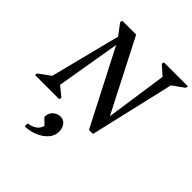

<svg xmlns="http://www.w3.org/2000/svg" viewBox="-295 -857 1324 1324"><g transform="rotate(45 367.0 -194.5)"><path d="M-34 0 -30 -18 55 -80 185 -592 124 -673 128 -690H263L533 -164L598 -613L530 -673L534 -690H768L764 -672L680 -612L537 5H498L216 -542L137 -74L207 -17L203 0ZM167 301V272Q247 260 261 202L217 159V154Q217 122 240 100Q263 78 296 78Q325 78 343 101Q361 124 361 160Q361 197 335.5 228Q310 259 266 279Q222 299 167 301Z"/></g></svg>

Font: Platypi
Style: Italic
Weight: 400
Italic angle: -13°
Designer: David Sargent
Foundry: Bolt Cutter Type
Version: Version 1.200; ttfautohint (v1.8.4.7-5d5b)